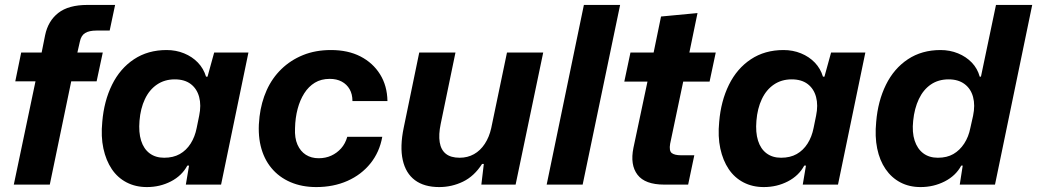

<svg xmlns="http://www.w3.org/2000/svg" viewBox="-20 -749 4208 779"><path d="M36 0 124 -419H42L66 -536H149L163 -606Q175 -664 216.5 -696.5Q258 -729 335 -729H447L425 -625H371Q342 -625 325.5 -615Q309 -605 304 -580L294 -536H397L372 -419H269L182 0Z M576 10Q530 10 493.5 -9Q457 -28 433.5 -63Q410 -98 399.5 -146.5Q389 -195 395 -255Q402 -339 434.5 -405Q467 -471 523.5 -508.5Q580 -546 656 -546Q694 -546 727 -532.5Q760 -519 783 -495Q806 -471 816 -438H822L849 -536H988L877 0H734L747 -77H740Q718 -36 673.5 -13Q629 10 576 10ZM646 -109Q683 -109 709.5 -124Q736 -139 753.5 -166.5Q771 -194 778 -230L788 -279Q797 -322 788 -355.5Q779 -389 754 -408Q729 -427 689 -427Q648 -427 617 -406Q586 -385 568 -347Q550 -309 546 -259Q542 -212 552.5 -178.5Q563 -145 587 -127Q611 -109 646 -109Z M1263 10Q1205 10 1158.5 -10Q1112 -30 1081 -67.5Q1050 -105 1037.5 -157.5Q1025 -210 1033 -276Q1040 -334 1062 -383Q1084 -432 1121.5 -468.5Q1159 -505 1209.5 -525.5Q1260 -546 1323 -546Q1392 -546 1442.5 -520Q1493 -494 1522 -447.5Q1551 -401 1552 -339H1410Q1410 -367 1398.5 -387Q1387 -407 1366.5 -418Q1346 -429 1318 -429Q1283 -429 1257.5 -413.5Q1232 -398 1214.5 -370.5Q1197 -343 1187.5 -307Q1178 -271 1177 -229Q1175 -189 1187 -162Q1199 -135 1221 -121Q1243 -107 1273 -107Q1301 -107 1324 -117.5Q1347 -128 1364 -147Q1381 -166 1389 -194H1531Q1520 -132 1483 -86Q1446 -40 1389.5 -15Q1333 10 1263 10Z M1762 10Q1701 10 1663.5 -18Q1626 -46 1614 -100Q1602 -154 1618 -231L1681 -536H1828L1768 -246Q1759 -203 1764 -172Q1769 -141 1789 -125Q1809 -109 1845 -109Q1877 -109 1903 -123.5Q1929 -138 1947 -165.5Q1965 -193 1973 -229L2037 -536H2184L2072 0H1933L1943 -84H1936Q1904 -34 1858.5 -12Q1813 10 1762 10Z M2198 0 2349 -729H2496L2344 0Z M2675 0Q2597 0 2566.5 -40Q2536 -80 2550 -149L2607 -418H2513L2538 -536H2632L2662 -682L2810 -696L2777 -536H2884L2859 -418H2752L2699 -166Q2694 -137 2705.5 -128Q2717 -119 2744 -119H2797L2772 0Z M3079 10Q3033 10 2996.5 -9Q2960 -28 2936.5 -63Q2913 -98 2902.5 -146.5Q2892 -195 2898 -255Q2905 -339 2937.5 -405Q2970 -471 3026.5 -508.5Q3083 -546 3159 -546Q3197 -546 3230 -532.5Q3263 -519 3286 -495Q3309 -471 3319 -438H3325L3352 -536H3491L3380 0H3237L3250 -77H3243Q3221 -36 3176.5 -13Q3132 10 3079 10ZM3149 -109Q3186 -109 3212.5 -124Q3239 -139 3256.5 -166.5Q3274 -194 3281 -230L3291 -279Q3300 -322 3291 -355.5Q3282 -389 3257 -408Q3232 -427 3192 -427Q3151 -427 3120 -406Q3089 -385 3071 -347Q3053 -309 3049 -259Q3045 -212 3055.5 -178.5Q3066 -145 3090 -127Q3114 -109 3149 -109Z M3715 10Q3669 10 3633 -9Q3597 -28 3573 -63Q3549 -98 3539 -146.5Q3529 -195 3535 -255Q3542 -339 3574.5 -405Q3607 -471 3663.5 -508.5Q3720 -546 3796 -546Q3834 -546 3867 -532.5Q3900 -519 3923 -495Q3946 -471 3955 -438H3960L4021 -729H4168L4017 0H3874L3886 -77H3880Q3858 -36 3813 -13Q3768 10 3715 10ZM3785 -109Q3822 -109 3848 -124Q3874 -139 3892 -166.5Q3910 -194 3917 -230L3928 -279Q3937 -322 3928 -355.5Q3919 -389 3893.5 -408Q3868 -427 3829 -427Q3787 -427 3756.5 -406Q3726 -385 3708 -347Q3690 -309 3685 -259Q3680 -212 3691 -178.5Q3702 -145 3726 -127Q3750 -109 3785 -109Z"/></svg>

Font: Mona Sans ExtraLight
Style: Bold Italic
Weight: 700
Italic angle: -11.6951°
Version: Version 2.000